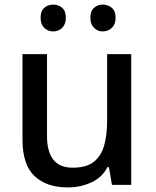

<svg xmlns="http://www.w3.org/2000/svg" viewBox="-20 -806 678 837"><path d="M275 11Q183 11 130.5 -38.5Q78 -88 78 -197V-570H185V-212Q185 -145 212.5 -110Q240 -75 297 -75Q355 -75 387.5 -99.5Q420 -124 433.5 -170Q447 -216 447 -279V-570H552V0H468L455 -77H448Q426 -33 378.5 -11Q331 11 275 11ZM427 -669Q406 -669 390 -684.5Q374 -700 374 -729Q374 -758 390 -772Q406 -786 427 -786Q451 -786 467.5 -772Q484 -758 484 -729Q484 -700 467.5 -684.5Q451 -669 427 -669ZM212 -669Q189 -669 173 -684.5Q157 -700 157 -729Q157 -758 173 -772Q189 -786 212 -786Q235 -786 251 -772Q267 -758 267 -729Q267 -700 251 -684.5Q235 -669 212 -669Z"/></svg>

Font: Menbere
Style: Regular
Weight: 400
Designer: Aleme Tadesse
Foundry: Sorkin Type Co
Version: Version 1.000